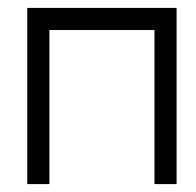

<svg xmlns="http://www.w3.org/2000/svg" viewBox="-20 -468 495 486"><path d="M427 -448V-2H371V-392H105V-2H49V-448Z"/></svg>

Font: Fundamental  Brigade Scvhlank
Style: Regular
Weight: 100
Designer: Peter Wiegel, original typeface by Arno Drescher 1935
Foundry: Peter Wiegel
Version: Version 0.000 2012 initial release